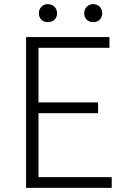

<svg xmlns="http://www.w3.org/2000/svg" viewBox="-20 -908 613 928"><path d="M106 0H520V-52H166V-361H454V-413H166V-677H509V-729H106ZM211 -801C236 -801 256 -817 256 -844C256 -870 236 -888 211 -888C187 -888 168 -870 168 -844C168 -817 187 -801 211 -801ZM431 -801C455 -801 474 -817 474 -844C474 -870 455 -888 431 -888C406 -888 387 -870 387 -844C387 -817 406 -801 431 -801Z"/></svg>

Font: Noto Sans TC Light
Style: Regular
Weight: 300
Designer: Ryoko NISHIZUKA 西塚涼子 (kana, bopomofo & ideographs); Paul D. Hunt (Latin, Greek & Cyrillic); Sandoll Communications 산돌커뮤니
Foundry: Adobe
Version: Version 2.004;hotconv 1.0.118;makeotfexe 2.5.65603